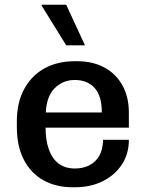

<svg xmlns="http://www.w3.org/2000/svg" viewBox="-20 -779 616 809"><path d="M286 10Q216 10 163 -19.5Q110 -49 80.5 -106Q51 -163 51 -244V-267Q51 -348 82.5 -405Q114 -462 168.5 -491.5Q223 -521 293 -521H306Q371 -521 420 -494.5Q469 -468 496 -419Q523 -370 523 -304V-241H172Q172 -188 186 -149Q200 -110 227.5 -89.5Q255 -69 296 -69Q330 -69 356.5 -82.5Q383 -96 398.5 -123Q414 -150 414 -190H523Q523 -130 493 -85Q463 -40 412 -15Q361 10 296 10ZM173 -305H409Q409 -375 378.5 -408.5Q348 -442 295 -442Q245 -442 210.5 -407.5Q176 -373 173 -305ZM259 -588 155 -756 156 -759H259L338 -588Z"/></svg>

Font: Chivo Medium
Style: Regular
Weight: 500
Designer: Hector Gatti
Foundry: Omnibus-Type
Version: Version 2.002